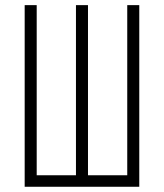

<svg xmlns="http://www.w3.org/2000/svg" viewBox="-20 -713 626 733"><path d="M74.2 0V-693.4H120.1V-43.9H270V-693.4H315.9V-43.9H465.8V-693.4H511.7V0Z"/></svg>

Font: Cascadia Mono NF ExtraLight
Style: Regular
Weight: 200
Monospace: yes
Designer: Aaron Bell
Foundry: Saja Typeworks
Version: Version 2404.023; ttfautohint (v1.8.4)